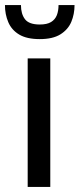

<svg xmlns="http://www.w3.org/2000/svg" viewBox="-34 -736 314 756"><path d="M164 0H75V-506H164ZM122.5 -582Q71.5 -582 41.5 -600Q11.5 -618 -1.5 -649Q-14.5 -679.5 -14.5 -716H48.5Q48.5 -681 64.5 -660.2Q80.5 -639.5 122.5 -639.5Q151 -639.5 167 -649.2Q183 -659 189.8 -676.2Q196.5 -693.5 196.5 -716H259.5Q259.5 -680.5 246.8 -650Q234 -619.5 203.5 -600.5Q173.5 -582 122.5 -582Z"/></svg>

Font: Verano Sans
Style: Regular
Weight: 400
Designer: Lukasz Dziedzic with Adam Twardoch and Botio Nikoltchev
Foundry: tyPoland Lukasz Dziedzic
Version: Version 3.001;December 28, 2019;FontCreator 12.0.0.2547 64-b